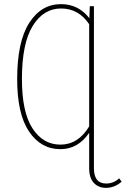

<svg xmlns="http://www.w3.org/2000/svg" viewBox="-20 -711 608 928"><path d="M568 167Q534 197 492 197Q456 197 433.5 173Q411 149 411 102V-69Q357 10 272 10Q178 10 120.5 -75Q63 -160 63 -329Q63 -509 121 -600Q179 -691 275 -691Q359 -691 412 -623L414 -681H434V102Q434 176 493 176Q529 176 556 151ZM411 -100V-594Q360 -670 275 -670Q190 -670 138 -585.5Q86 -501 86 -329Q86 -169 137 -90.5Q188 -12 272 -12Q358 -12 411 -100Z"/></svg>

Font: Fira Sans Extra Condensed Thin
Style: Regular
Weight: 250
Width: 1
Designer: Carrois Corporate & Edenspiekermann AG
Foundry: Carrois Corporate GbR & Edenspiekermann AG
Version: Version 4.203